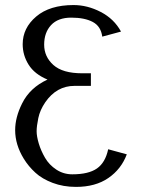

<svg xmlns="http://www.w3.org/2000/svg" viewBox="-20 -730 566 760"><path d="M408.2 -139.2 481.9 -119.1Q460 -60.5 408.9 -25.4Q357.9 9.8 280.8 9.8Q230.5 9.8 188.5 -6.1Q146.5 -22 120.1 -46.4Q92.8 -71.3 74.2 -101.6Q40 -157.2 40 -214.8Q40 -265.6 67.4 -320.3Q98.1 -382.8 168 -415Q116.7 -436.5 93.3 -473.9Q69.8 -511.2 69.8 -555.2Q69.8 -619.1 123.3 -664.6Q176.8 -710 271 -710Q326.2 -710 378.9 -682.6Q431.6 -655.3 459 -605L384.8 -585Q379.4 -626 347.2 -643.1Q314.9 -660.2 262.2 -660.2Q209.5 -660.2 182.1 -630.6Q154.8 -601.1 154.8 -553.2Q154.8 -505.4 191.4 -472.7Q228 -439.9 305.2 -439.9H339.8V-390.1H274.9Q204.1 -390.1 159.2 -325.2Q138.2 -294.4 131.6 -262.5Q125 -230.5 125 -210.4Q125 -190.4 133.5 -161.9Q142.1 -133.3 158.4 -105.2Q174.8 -77.1 203.1 -58.6Q231.4 -40 266.1 -40Q330.6 -40 363.8 -63.2Q397 -86.4 408.2 -139.2Z"/></svg>

Font: Pfennig
Style: Medium
Weight: 500
Version: Version 20120410 ; ttfautohint (v0.8)